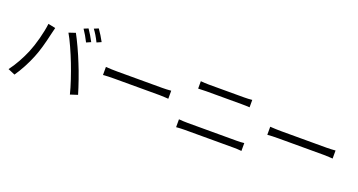

<svg xmlns="http://www.w3.org/2000/svg" viewBox="-46 -1504 4093 2196"><g transform="rotate(20 2000.0 -406.0)"><path d="M959 -683 905 -659Q863 -744 822 -797L875 -819Q894 -793 919 -752.5Q944 -712 959 -683ZM847 -642 793 -618Q777 -651 754 -690.5Q731 -730 712 -757L765 -779Q784 -752 808 -712Q832 -672 847 -642ZM565 -655 646 -682Q676 -628 718.5 -536.5Q761 -445 792 -366Q822 -294 857 -193.5Q892 -93 912 -24L823 5Q805 -68 774 -161Q743 -254 710 -339Q677 -424 636.5 -513.5Q596 -603 565 -655ZM316 -671 405 -653Q391 -601 387 -580Q342 -378 296 -268Q268 -198 229 -125Q190 -52 149 7L64 -29Q109 -88 149.5 -161Q190 -234 218 -301Q251 -380 278.5 -483.5Q306 -587 316 -671Z M1241 -428H1789Q1842 -428 1897 -433V-335Q1888 -335 1855.5 -337.5Q1823 -340 1790 -340H1241Q1154 -340 1102 -335V-433Q1177 -428 1241 -428Z M2276 -646H2705Q2757 -646 2804 -651V-561Q2762 -564 2705 -564H2277Q2225 -564 2178 -561V-651Q2231 -646 2276 -646ZM2197 -151H2796Q2851 -151 2887 -156V-60Q2837 -65 2796 -65H2197Q2178 -65 2153 -64Q2128 -63 2116 -62Q2100 -60 2092 -60V-156Q2149 -151 2197 -151Z M3241 -428H3789Q3842 -428 3897 -433V-335Q3888 -335 3855.5 -337.5Q3823 -340 3790 -340H3241Q3154 -340 3102 -335V-433Q3177 -428 3241 -428Z"/></g></svg>

Font: Noto Sans SC
Style: Regular
Weight: 400
Designer: Ryoko NISHIZUKA ____ (kana & ideographs); Paul D. Hunt (Latin, Greek & Cyrillic); Wenlong ZHANG ___ (bopomofo); Sandoll 
Foundry: Adobe Systems Incorporated
Version: Version 1.004